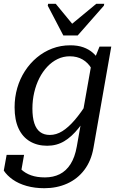

<svg xmlns="http://www.w3.org/2000/svg" viewBox="-33 -757 647 1013"><path d="M301 -570H377L515 -727L517 -737H475L336 -622L355 -623L261 -737H221L219 -727ZM372 17 453 -440 463 -439 492 -511H554L460 24Q448 92 412 139.5Q376 187 321.5 211.5Q267 236 201 236Q150 236 107.5 224Q65 212 34.5 190.5Q4 169 -13 143L2 60H94L73 179Q62 178 54.5 169.5Q47 161 43 147Q39 133 38.5 117Q38 101 41 86Q56 115 78 136Q100 157 131 168Q162 179 204 179Q248 179 282 162Q316 145 339 109Q362 73 372 17ZM517 -377 472 -321Q468 -364 450 -395Q432 -426 403 -443Q374 -460 335 -460Q301 -460 271 -445.5Q241 -431 216.5 -405Q192 -379 174.5 -344.5Q157 -310 147.5 -269Q138 -228 138 -184Q138 -138 148 -107Q158 -76 178.5 -60.5Q199 -45 230 -45Q264 -45 296 -65Q328 -85 361.5 -124Q395 -163 431 -221L456 -192Q419 -128 382.5 -82Q346 -36 306 -12Q266 12 216 12Q164 12 125 -11Q86 -34 65 -79Q44 -124 44 -191Q44 -244 58 -292.5Q72 -341 98.5 -382Q125 -423 161.5 -453.5Q198 -484 242.5 -501Q287 -518 338 -518Q377 -518 406.5 -507.5Q436 -497 457.5 -478Q479 -459 493.5 -433Q508 -407 517 -377Z"/></svg>

Font: Roboto Serif 20pt
Style: Italic
Weight: 400
Italic angle: -10°
Designer: Greg Gazdowicz
Foundry: Commercial Type
Version: Version 1.008